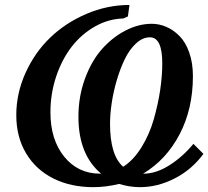

<svg xmlns="http://www.w3.org/2000/svg" viewBox="-20 -755 843 777"><path d="M497.6 -688.5 479 -680.2Q418.9 -678.7 364.5 -647.9Q310.1 -617.2 270.5 -566.4Q231 -515.6 207.5 -446Q184.1 -376.5 184.1 -300.8Q184.1 -189.5 240 -120.8Q295.9 -52.2 384.8 -52.2H389.2Q297.4 -129.4 297.4 -282.2Q297.4 -364.7 324 -437Q350.6 -509.3 393.1 -556.9Q435.5 -604.5 488.3 -631.6Q541 -658.7 594.2 -658.7Q624.5 -658.7 653.3 -646.2Q682.1 -633.8 706.5 -609.1Q731 -584.5 745.8 -542.5Q760.7 -500.5 760.7 -446.8Q760.7 -314 706.5 -210.9Q652.3 -107.9 559.1 -52.2H561.5Q611.8 -52.2 665.8 -86.4Q719.7 -120.6 762.7 -172.9L803.2 -132.3Q756.3 -68.4 687 -33Q617.7 2.4 546.9 2.4Q504.4 2.4 462.4 -10.7Q408.7 2.4 357.4 2.4Q266.6 2.4 196 -32.7Q125.5 -67.9 85.7 -134.3Q45.9 -200.7 45.9 -289.1Q45.9 -377.4 83.3 -460Q120.6 -542.5 182.9 -602.5Q245.1 -662.6 329.6 -698.7Q414.1 -734.9 503.9 -734.9ZM425.3 -253.9Q425.3 -126.5 478.5 -80.1Q520.5 -106.9 552.7 -159.2Q585 -211.4 602.3 -272.2Q619.6 -333 628.2 -390.4Q636.7 -447.8 636.7 -498.5Q636.7 -604 586.9 -604Q557.1 -604 530.5 -579.3Q503.9 -554.7 485.1 -515.9Q466.3 -477.1 452.4 -429.7Q438.5 -382.3 431.9 -336.9Q425.3 -291.5 425.3 -253.9Z"/></svg>

Font: Flanker
Style: Bold Italic
Weight: 700
Italic angle: -12°
Designer: Flanker
Version: Version 2.000